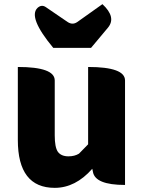

<svg xmlns="http://www.w3.org/2000/svg" viewBox="-20 -892 694 926"><path d="M244 14Q66 14 66 -217V-569Q244 -569 244 -504V-239Q244 -182 259 -160Q275 -138 310 -138Q340 -138 361 -151L405 -196V-569Q583 -569 583 -504V0Q438 0 428 -64L425 -78Q344 14 244 14ZM237 -661Q114 -809 161 -854Q181 -872 202 -857L306 -786Q330 -770 353 -786L474 -872Q542 -809 501 -759L419 -661Z"/></svg>

Font: Swei Half Moon CJK SC
Style: Black
Weight: 900
Version: Version 2.071